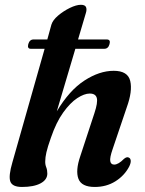

<svg xmlns="http://www.w3.org/2000/svg" viewBox="-20 -750 590 781"><path d="M95 -570.5Q100.5 -589.5 116.5 -589.5H172.5L189 -649.5Q194.5 -668 216.2 -686.5Q238 -705 264.2 -717.8Q290.5 -730.5 309 -730.5Q326 -730.5 330 -720.8Q334 -711 329 -696L297.5 -589.5H414Q431 -589.5 425.5 -570.5Q420.5 -551.5 404 -551.5H286.5L211 -297Q262 -382.5 323.2 -422.2Q384.5 -462 442.5 -462Q500 -462 509.8 -420.5Q519.5 -379 495.5 -313L438 -143Q426 -108.5 428.5 -94.5Q431 -80.5 444.5 -80.5Q461.5 -80.5 484.5 -104Q496 -113.5 504 -109Q511 -106 511.8 -96.2Q512.5 -86.5 505 -71.5Q485.5 -35 449 -12.2Q412.5 10.5 365.5 10.5Q311.5 10.5 299 -22.8Q286.5 -56 306.5 -114.5L364 -289.5Q378.5 -333 373.8 -351.2Q369 -369.5 345 -369.5Q323 -369.5 294.2 -350.8Q265.5 -332 237 -292.2Q208.5 -252.5 187 -189.5Q173.5 -151.5 168.8 -130.5Q164 -109.5 164 -94Q163.5 -81 168 -69.8Q172.5 -58.5 172.5 -44Q172.5 -19 145 -4.2Q117.5 10.5 69.5 10.5Q30 10.5 22 -11.8Q14 -34 30.5 -90L161.5 -551.5H105.5Q90 -551.5 95 -570.5Z"/></svg>

Font: Fraunces 72pt S050 SemiBold
Style: Italic
Weight: 600
Italic angle: -16°
Version: Version 1.000; ttfautohint (v1.8.3)